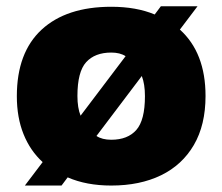

<svg xmlns="http://www.w3.org/2000/svg" viewBox="-20 -579 706 610"><path d="M551.5 -485Q633 -411.5 633 -274Q633 -182 596 -118.5Q559 -55 491.8 -22.2Q424.5 10.5 333.5 10.5Q254.5 10.5 195 -15.5L175.5 10.5H59L115.5 -64Q76 -100 54.8 -152.8Q33.5 -205.5 33.5 -273.5Q33.5 -412 112.2 -484.8Q191 -557.5 333.5 -557.5Q413 -557.5 471.5 -533L491 -559H607.5ZM333.5 -412Q281.5 -412 253.8 -381.5Q226 -351 226 -274Q226 -236.5 236 -211.5L379 -400.5Q361.5 -412 333.5 -412ZM333.5 -135Q385.5 -135 413 -166Q440.5 -197 440.5 -273.5Q440.5 -312 430.5 -337.5L286.5 -147Q304.5 -135 333.5 -135Z"/></svg>

Font: Encode Sans SmExp XBd
Style: Regular
Weight: 800
Width: 6
Designer: Multiple Designers
Foundry: Impallari Type
Version: Version 3.002; ttfautohint (v1.8.3) -l 8 -r 50 -G 200 -x 14 